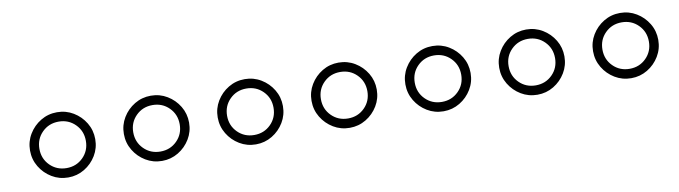

<svg xmlns="http://www.w3.org/2000/svg" viewBox="-26 -783 2852 806"><g transform="rotate(-10 1400.0 -380.0)"><path d="M80 -380Q80 -342 99 -310.5Q118 -279 149.5 -260Q181 -241 219 -241Q257 -241 288.5 -260Q320 -279 339 -310.5Q358 -342 358 -380Q358 -418 339 -449.5Q320 -481 288.5 -500Q257 -519 219 -519Q181 -519 149.5 -500Q118 -481 99 -449.5Q80 -418 80 -380ZM120 -380Q120 -422 148.5 -450.5Q177 -479 219 -479Q261 -479 289.5 -450.5Q318 -422 318 -380Q318 -338 289.5 -309.5Q261 -281 219 -281Q177 -281 148.5 -309.5Q120 -338 120 -380Z M480 -380Q480 -342 499 -310.5Q518 -279 549.5 -260Q581 -241 619 -241Q657 -241 688.5 -260Q720 -279 739 -310.5Q758 -342 758 -380Q758 -418 739 -449.5Q720 -481 688.5 -500Q657 -519 619 -519Q581 -519 549.5 -500Q518 -481 499 -449.5Q480 -418 480 -380ZM520 -380Q520 -422 548.5 -450.5Q577 -479 619 -479Q661 -479 689.5 -450.5Q718 -422 718 -380Q718 -338 689.5 -309.5Q661 -281 619 -281Q577 -281 548.5 -309.5Q520 -338 520 -380Z M880 -380Q880 -342 899 -310.5Q918 -279 949.5 -260Q981 -241 1019 -241Q1057 -241 1088.5 -260Q1120 -279 1139 -310.5Q1158 -342 1158 -380Q1158 -418 1139 -449.5Q1120 -481 1088.5 -500Q1057 -519 1019 -519Q981 -519 949.5 -500Q918 -481 899 -449.5Q880 -418 880 -380ZM920 -380Q920 -422 948.5 -450.5Q977 -479 1019 -479Q1061 -479 1089.5 -450.5Q1118 -422 1118 -380Q1118 -338 1089.5 -309.5Q1061 -281 1019 -281Q977 -281 948.5 -309.5Q920 -338 920 -380Z M1280 -380Q1280 -342 1299 -310.5Q1318 -279 1349.5 -260Q1381 -241 1419 -241Q1457 -241 1488.5 -260Q1520 -279 1539 -310.5Q1558 -342 1558 -380Q1558 -418 1539 -449.5Q1520 -481 1488.5 -500Q1457 -519 1419 -519Q1381 -519 1349.5 -500Q1318 -481 1299 -449.5Q1280 -418 1280 -380ZM1320 -380Q1320 -422 1348.5 -450.5Q1377 -479 1419 -479Q1461 -479 1489.5 -450.5Q1518 -422 1518 -380Q1518 -338 1489.5 -309.5Q1461 -281 1419 -281Q1377 -281 1348.5 -309.5Q1320 -338 1320 -380Z M1680 -380Q1680 -342 1699 -310.5Q1718 -279 1749.5 -260Q1781 -241 1819 -241Q1857 -241 1888.5 -260Q1920 -279 1939 -310.5Q1958 -342 1958 -380Q1958 -418 1939 -449.5Q1920 -481 1888.5 -500Q1857 -519 1819 -519Q1781 -519 1749.5 -500Q1718 -481 1699 -449.5Q1680 -418 1680 -380ZM1720 -380Q1720 -422 1748.5 -450.5Q1777 -479 1819 -479Q1861 -479 1889.5 -450.5Q1918 -422 1918 -380Q1918 -338 1889.5 -309.5Q1861 -281 1819 -281Q1777 -281 1748.5 -309.5Q1720 -338 1720 -380Z M2080 -380Q2080 -342 2099 -310.5Q2118 -279 2149.5 -260Q2181 -241 2219 -241Q2257 -241 2288.5 -260Q2320 -279 2339 -310.5Q2358 -342 2358 -380Q2358 -418 2339 -449.5Q2320 -481 2288.5 -500Q2257 -519 2219 -519Q2181 -519 2149.5 -500Q2118 -481 2099 -449.5Q2080 -418 2080 -380ZM2120 -380Q2120 -422 2148.5 -450.5Q2177 -479 2219 -479Q2261 -479 2289.5 -450.5Q2318 -422 2318 -380Q2318 -338 2289.5 -309.5Q2261 -281 2219 -281Q2177 -281 2148.5 -309.5Q2120 -338 2120 -380Z M2480 -380Q2480 -342 2499 -310.5Q2518 -279 2549.5 -260Q2581 -241 2619 -241Q2657 -241 2688.5 -260Q2720 -279 2739 -310.5Q2758 -342 2758 -380Q2758 -418 2739 -449.5Q2720 -481 2688.5 -500Q2657 -519 2619 -519Q2581 -519 2549.5 -500Q2518 -481 2499 -449.5Q2480 -418 2480 -380ZM2520 -380Q2520 -422 2548.5 -450.5Q2577 -479 2619 -479Q2661 -479 2689.5 -450.5Q2718 -422 2718 -380Q2718 -338 2689.5 -309.5Q2661 -281 2619 -281Q2577 -281 2548.5 -309.5Q2520 -338 2520 -380Z"/></g></svg>

Font: text-security-circle
Style: Regular
Weight: 400
Monospace: yes
Foundry: Oskari Noppa
Version: Version 3.000;hotconv 1.0.118;makeotfexe 2.5.65603